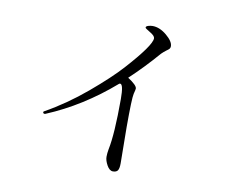

<svg xmlns="http://www.w3.org/2000/svg" viewBox="-81 -838 1161 958"><g transform="rotate(10 500.0 -359.5)"><path d="M154.3 -216.8Q154.3 -218.8 157.2 -220.7Q263.7 -280.3 362.3 -363.3Q460.9 -446.3 515.6 -506.8Q634.8 -638.7 634.8 -674.8Q634.8 -687.5 609.4 -702.1Q584 -716.8 584 -720.7Q584 -727.5 595.7 -731Q607.4 -734.4 617.2 -734.4Q653.3 -734.4 689 -704.6Q724.6 -674.8 724.6 -650.4Q724.6 -642.6 720.7 -637.7Q716.8 -632.8 705.1 -625Q693.4 -616.2 682.6 -605.5Q612.3 -524.4 542 -459Q588.9 -428.7 588.9 -412.1Q588.9 -407.2 583 -384.8Q577.1 -361.3 577.1 -213.9L579.1 -31.2Q579.1 -5.9 572.3 4.4Q565.4 14.6 547.9 14.6Q530.3 14.6 517.1 -9.3Q503.9 -33.2 503.9 -51.8Q503.9 -69.3 507.8 -90.8Q524.4 -169.9 524.4 -347.7Q524.4 -422.9 507.8 -422.9Q503.9 -422.9 501 -419.9Q344.7 -284.2 167 -210Q165 -209 163.1 -209Q154.3 -209 154.3 -216.8Z"/></g></svg>

Font: GenEi Koburi Mincho v6
Style: Regular
Weight: 400
Designer: o_tamon (Modified)
Foundry: o_tamon / Adobe Systems Incorporated
Version: Version 6.1